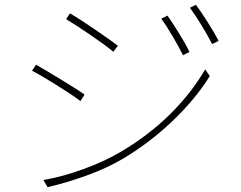

<svg xmlns="http://www.w3.org/2000/svg" viewBox="-20 -774 1017 810"><path d="M779.3 -554.7 752 -541Q736.3 -573.2 708.5 -620.6Q680.7 -668 660.2 -695.3L686.5 -708Q706.1 -680.7 734.9 -634.3Q763.7 -587.9 779.3 -554.7ZM902.3 -601.6 875 -587.9Q858.4 -621.1 830.1 -667.5Q801.8 -713.9 781.2 -741.2L806.6 -753.9Q824.2 -730.5 854.5 -683.1Q884.8 -635.7 902.3 -601.6ZM477.5 -581.1 458 -555.7Q429.7 -580.1 363.8 -625Q297.9 -669.9 258.8 -693.4L275.4 -717.8Q310.5 -697.3 379.4 -650.4Q448.2 -603.5 477.5 -581.1ZM486.3 -131.8Q603.5 -200.2 694.3 -289.1Q785.2 -377.9 845.7 -481.4L865.2 -453.1Q804.7 -356.4 709.5 -265.1Q614.3 -173.8 502 -106.4Q433.6 -65.4 347.2 -34.2Q260.7 -2.9 180.7 15.6L163.1 -14.6Q243.2 -28.3 330.6 -60.1Q418 -91.8 486.3 -131.8ZM336.9 -375 319.3 -347.7Q287.1 -372.1 220.2 -414.1Q153.3 -456.1 115.2 -475.6L131.8 -501Q171.9 -478.5 242.2 -435.5Q312.5 -392.6 336.9 -375Z"/></svg>

Font: Min Sans VF VF
Style: Regular
Weight: 400
Designer: Jinseong-Kim, NotoSansCJK, Nunito
Foundry: Jinseong-Kim
Version: Version 1.420;Glyphs 3.1.2 (3151)